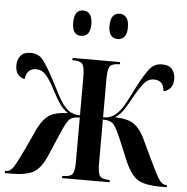

<svg xmlns="http://www.w3.org/2000/svg" viewBox="-53 -802 829 853"><g transform="rotate(5 361.5 -375.0)"><path d="M0 0H28Q92 0 126 -17.5Q160 -35 187 -99L226 -190Q249 -245 262.5 -260Q276 -275 310 -275V-79Q310 -36 300.5 -23Q291 -10 260 -10H255V0H467V-10H465Q433 -10 423 -23Q413 -36 413 -79V-275Q446 -275 460 -260Q474 -245 497 -190L535 -99Q563 -35 596.5 -17.5Q630 0 695 0H722V-10H717Q701 -10 687.5 -29Q674 -48 642 -116L598 -209Q578 -250 551 -269Q524 -288 466 -290Q490 -306 505 -329.5Q520 -353 538 -386Q562 -429 580 -450.5Q598 -472 624 -472Q667 -472 670 -424Q686 -426 699.5 -440Q713 -454 713 -482Q713 -507 699.5 -524.5Q686 -542 654 -542Q619 -542 598 -515Q577 -488 548 -433Q528 -392 511.5 -361.5Q495 -331 479 -314Q468 -302 452.5 -293.5Q437 -285 413 -285V-457Q413 -500 423 -513Q433 -526 465 -526H467V-536H255V-526H259Q290 -526 300 -513Q310 -500 310 -457V-285Q268 -285 244 -314Q228 -331 211.5 -361.5Q195 -392 174 -433Q145 -488 124.5 -515Q104 -542 69 -542Q37 -542 23 -524.5Q9 -507 9 -482Q9 -454 22 -440Q35 -426 51 -424Q57 -472 99 -472Q124 -472 143 -450.5Q162 -429 184 -386Q201 -353 216.5 -329.5Q232 -306 256 -290Q198 -288 171 -269Q144 -250 124 -209L81 -116Q49 -48 35.5 -29Q22 -10 5 -10H0ZM448 -637Q464 -637 476 -649.5Q488 -662 488 -692Q488 -724 476 -737Q464 -750 448 -750Q406 -750 406 -692Q406 -637 448 -637ZM283 -637Q325 -637 325 -692Q325 -750 283 -750Q244 -750 244 -692Q244 -637 283 -637Z"/></g></svg>

Font: Noto Serif Display Condensed Semi
Style: Regular
Weight: 600
Width: 3
Designer: Monotype Design Team
Foundry: Monotype Imaging Inc.
Version: Version 1.900